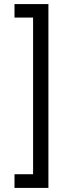

<svg xmlns="http://www.w3.org/2000/svg" viewBox="-20 -820 338 940"><path d="M217 -800V100H51V33H142V-734H51V-800Z"/></svg>

Font: Albert Sans
Style: Regular
Weight: 400
Designer: Andreas Rasmussen
Foundry: a.Foundry
Version: Version 1.025